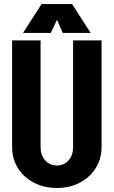

<svg xmlns="http://www.w3.org/2000/svg" viewBox="-20 -915 563 951"><path d="M342 -715H483V-186Q483 -129 454.5 -83Q426 -37 376 -10.5Q326 16 263 16H262H261Q198 16 147.5 -10.5Q97 -37 68.5 -83Q40 -129 40 -186V-715H181V-187Q181 -146 203.5 -121Q226 -96 262 -95Q298 -96 320 -121Q342 -146 342 -187ZM337 -895 429 -752H291L262 -817L232 -752H94L186 -895Z"/></svg>

Font: Akshar SemiBold
Style: Regular
Weight: 600
Designer: Tall Chai
Foundry: Tall Chai
Version: Version 1.000